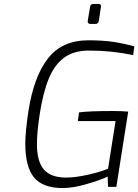

<svg xmlns="http://www.w3.org/2000/svg" viewBox="-20 -946 700 972"><path d="M108 -220Q108 -277 124 -384Q151 -558 222.5 -650Q294 -742 428 -742Q500 -742 553.5 -734Q607 -726 660 -711L654 -667Q547 -690 430 -690Q353 -690 304 -653.5Q255 -617 226.5 -547Q198 -477 181 -368Q167 -275 167 -217Q167 -129 202 -88Q237 -47 315 -47Q362 -47 427.5 -62Q493 -77 527 -92L565 -333H374L380 -377Q430 -384 550 -384Q595 -384 629 -381L569 0H527L525 -52Q490 -35 420 -14.5Q350 6 298 6Q196 6 152 -48Q108 -102 108 -220ZM424 -837V-839L436 -911Q437 -926 453 -926H479Q491 -926 491 -915V-911L480 -839Q479 -832 474.5 -828.5Q470 -825 463 -825H436Q431 -825 427.5 -828.5Q424 -832 424 -837Z"/></svg>

Font: Exo Light
Style: Italic
Weight: 300
Italic angle: -9°
Designer: Natanael Gama
Foundry: Natanael Gama
Version: Version 1.500; ttfautohint (v1.6)